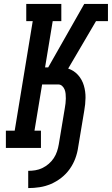

<svg xmlns="http://www.w3.org/2000/svg" viewBox="-20 -755 571 980"><path d="M124 205V117Q142 117 160.5 114Q179 111 196.5 102.5Q214 94 229 81Q244 68 254.5 52Q265 36 271 18Q277 0 280 -18L311 -204Q313 -216 314.5 -228Q316 -240 316 -252Q316 -264 315 -275.5Q314 -287 310 -297.5Q306 -308 297.5 -316Q289 -324 277 -324H195L156 -88H189V0H10V-88H55L147 -647H114V-735H293V-647H249L210 -411H226L410 -735H531V-647H470L328 -405Q358 -395 378.5 -372Q399 -349 408 -318.5Q417 -288 416.5 -255.5Q416 -223 410 -190L379 -4Q375 25 364.5 53.5Q354 82 336 107.5Q318 133 293 152.5Q268 172 240 184Q212 196 182.5 200.5Q153 205 124 205Z"/></svg>

Font: Iosevka Curly Slab SmBdObl
Style: Regular
Weight: 600
Italic angle: -9°
Monospace: yes
Designer: Belleve Invis
Foundry: Belleve Invis
Version: Version 11.0.0; ttfautohint (v1.8.3)